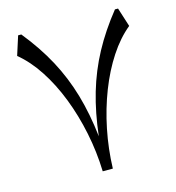

<svg xmlns="http://www.w3.org/2000/svg" viewBox="-111 -844 859 939"><g transform="rotate(-15 319.0 -375.0)"><path d="M344.7 0H293.5Q290.5 -99.1 270.5 -196.3Q250.5 -293.5 216.6 -380.6Q182.6 -467.8 136.7 -537.8Q90.8 -607.9 35.2 -653.3L65.9 -749.5H82Q153.3 -661.6 201.2 -572.5Q249 -483.4 277.6 -385.3Q306.2 -287.1 319.3 -170.4Q332.5 -287.1 361.3 -385.5Q390.1 -483.9 438 -572.8Q485.8 -661.6 556.2 -749.5H571.8L602.5 -653.3Q546.9 -607.9 501 -537.8Q455.1 -467.8 421.1 -380.6Q387.2 -293.5 367.4 -196.3Q347.7 -99.1 344.7 0Z"/></g></svg>

Font: Pinar DS3-Regular
Style: Regular
Weight: 400
Designer: Amin Abedi
Version: Version 2.000